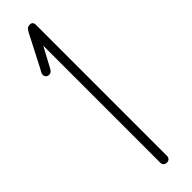

<svg xmlns="http://www.w3.org/2000/svg" viewBox="-256 -726 721 721"><g transform="rotate(-45 104.5 -365.5)"><path d="M95 -714Q99 -721 103.5 -726Q108 -731 118 -731Q134 -731 134 -714V-18Q134 -9 128.5 -4.5Q123 0 116 0Q109 0 103.5 -4.5Q98 -9 98 -18V-639L55 -559Q48 -546 37 -546Q29 -546 24 -551Q19 -556 19 -563Q19 -568 23 -575.5Q27 -583 29 -586Z"/></g></svg>

Font: AkaAcidDosis
Style: ExtraLight
Weight: 250
Designer: Edgar Tolentino, Pablo Impallari, Igino Marini, Aka-Acid
Foundry: Edgar Tolentino, Pablo Impallari, Igino Marini, Aka-Acid
Version: Version 1.007